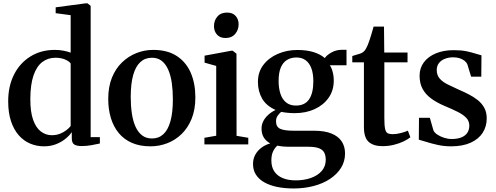

<svg xmlns="http://www.w3.org/2000/svg" viewBox="-20 -838 2876 1114"><path d="M235 11Q192.5 11 154.8 -5Q117 -21 88.5 -53.5Q60 -86 43.8 -135Q27.5 -184 27.5 -250Q27.5 -338 61.2 -405Q95 -472 156.2 -510.2Q217.5 -548.5 298.5 -548.5Q326.5 -548.5 350.5 -543.5Q374.5 -538.5 390 -532.5V-750L303 -761.5V-795.5L475.5 -818.5H488L506 -804V-42.5H559.5V-5.5Q540.5 -1 511.5 4.2Q482.5 9.5 453.5 9.5Q427 9.5 411.8 1Q396.5 -7.5 396.5 -36.5V-71.5Q383.5 -52 360.2 -33Q337 -14 305.5 -1.5Q274 11 235 11ZM280.5 -53.5Q306.5 -53.5 328 -62Q349.5 -70.5 365.5 -83Q381.5 -95.5 390 -107V-469.5Q381.5 -482.5 357.5 -492.8Q333.5 -503 302.5 -503Q258 -503 225.2 -478Q192.5 -453 174.5 -400.5Q156.5 -348 156 -266Q155.5 -189.5 172.2 -142.8Q189 -96 217.5 -74.8Q246 -53.5 280.5 -53.5Z M608 -264Q608 -334.5 629.5 -387.5Q651 -440.5 688.2 -476.2Q725.5 -512 772 -530.2Q818.5 -548.5 868.5 -548.5Q951.5 -548.5 1005.8 -513Q1060 -477.5 1086.8 -415.5Q1113.5 -353.5 1113.5 -273Q1113.5 -202.5 1092 -149.2Q1070.5 -96 1033.5 -60.2Q996.5 -24.5 950 -6.8Q903.5 11 853.5 11Q791.5 11 745.5 -9Q699.5 -29 669 -66Q638.5 -103 623.2 -153.5Q608 -204 608 -264ZM862 -34.5Q901 -34.5 928 -59.5Q955 -84.5 969 -135Q983 -185.5 983 -262Q983 -313 976.8 -356.8Q970.5 -400.5 956.2 -433.2Q942 -466 918.8 -484.5Q895.5 -503 862 -503Q822 -503 794.5 -478Q767 -453 752.8 -402.8Q738.5 -352.5 738.5 -275Q738.5 -224 745 -180Q751.5 -136 766.2 -103.2Q781 -70.5 804.5 -52.5Q828 -34.5 862 -34.5Z M1166 0V-38.5L1234.5 -50.5V-455.5L1167 -474.5V-515L1321 -543.5H1330.5L1352 -526.5L1352.5 -50L1420.5 -38.5V0ZM1288 -617.5Q1256.5 -617.5 1239 -637.2Q1221.5 -657 1221.5 -686Q1221.5 -719 1241.2 -742Q1261 -765 1297 -765H1298Q1329.5 -765 1347 -745.8Q1364.5 -726.5 1364.5 -697Q1364.5 -665 1344.5 -641.2Q1324.5 -617.5 1289 -617.5Z M1683.5 255.5Q1632.5 255.5 1589.2 246.8Q1546 238 1514.5 220.5Q1483 203 1465.5 176.2Q1448 149.5 1448 113.5Q1448 83.5 1461.2 59.5Q1474.5 35.5 1497 18.8Q1519.5 2 1548 -6Q1523 -19.5 1510.2 -40.8Q1497.5 -62 1497.5 -92.5Q1497.5 -116 1508.5 -136.5Q1519.5 -157 1538 -173.2Q1556.5 -189.5 1579 -200Q1525 -224 1500.8 -266.2Q1476.5 -308.5 1476.5 -362.5Q1476.5 -420.5 1508.5 -462Q1540.5 -503.5 1592.8 -525.8Q1645 -548 1704.5 -548Q1760.5 -548 1800 -535.5Q1839.5 -523 1864.5 -501Q1875.5 -518 1903 -533.5Q1930.5 -549 1963 -549H1990.5V-459.5H1893.5Q1900.5 -450 1905.5 -436.2Q1910.5 -422.5 1913.5 -406Q1916.5 -389.5 1916.5 -372Q1917 -314 1887 -271.2Q1857 -228.5 1806 -205Q1755 -181.5 1690 -181.5Q1669.5 -181.5 1649 -183.5Q1628.5 -185.5 1611.5 -189Q1599.5 -179 1590.5 -165.8Q1581.5 -152.5 1581.5 -134Q1581.5 -102.5 1605 -91Q1628.5 -79.5 1684.5 -79.5H1802.5Q1863 -79.5 1902.8 -63.5Q1942.5 -47.5 1962.2 -18Q1982 11.5 1982 52.5Q1982 98.5 1958.8 135.8Q1935.5 173 1894.8 200Q1854 227 1799.8 241.2Q1745.5 255.5 1683.5 255.5ZM1696 208.5Q1744.5 208.5 1784 194.5Q1823.5 180.5 1846.8 153.8Q1870 127 1870 89Q1870 64.5 1861.5 47.8Q1853 31 1831 22.2Q1809 13.5 1769 13.5H1659.5Q1638.5 13.5 1620.5 11.8Q1602.5 10 1589 7Q1574 20.5 1564.2 41Q1554.5 61.5 1554.5 93.5Q1554.5 131 1571.5 156.5Q1588.5 182 1620 195.2Q1651.5 208.5 1696 208.5ZM1697 -225.5Q1748.5 -225.5 1773.2 -261.5Q1798 -297.5 1798 -366.5Q1798 -410.5 1786.8 -441.2Q1775.5 -472 1753.8 -488.2Q1732 -504.5 1700 -504.5Q1668 -504.5 1644.8 -490Q1621.5 -475.5 1609 -445.5Q1596.5 -415.5 1596.5 -368.5Q1596.5 -326.5 1607 -294.2Q1617.5 -262 1639.8 -243.8Q1662 -225.5 1697 -225.5Z M2199.5 10Q2147 10 2119.2 -14.8Q2091.5 -39.5 2091.5 -100.5V-476.5H2024V-513Q2033.5 -516.5 2045 -519.5Q2056.5 -522.5 2067 -526Q2077.5 -529.5 2083.5 -533.5Q2090.5 -538 2095.8 -544.5Q2101 -551 2105.2 -559.2Q2109.5 -567.5 2114 -577.5Q2119 -589 2125.2 -608.2Q2131.5 -627.5 2137.5 -648Q2143.5 -668.5 2147.5 -683.5H2208L2209.5 -533H2344.5V-476.5H2210V-153.5Q2210 -111 2214.2 -91Q2218.5 -71 2229 -65.2Q2239.5 -59.5 2258.5 -59.5Q2280.5 -59.5 2306.2 -66.2Q2332 -73 2346.5 -80L2361 -41.5Q2346.5 -29.5 2321.5 -17.5Q2296.5 -5.5 2265.2 2.2Q2234 10 2199.5 10Z M2597 11Q2557 11 2520.5 3Q2484 -5 2455.2 -14.2Q2426.5 -23.5 2410 -27.5L2411 -154.5H2474L2495 -81Q2500.5 -68.5 2517.2 -57.2Q2534 -46 2556.2 -38.8Q2578.5 -31.5 2600 -31.5Q2634.5 -31.5 2657.5 -41Q2680.5 -50.5 2691.8 -68Q2703 -85.5 2703 -109Q2703 -135 2686 -153.5Q2669 -172 2636.5 -188.5Q2604 -205 2558 -224Q2513.5 -243 2481.2 -266.8Q2449 -290.5 2431.8 -322.5Q2414.5 -354.5 2414.5 -398.5Q2414.5 -443.5 2439.5 -476.8Q2464.5 -510 2509.2 -528.5Q2554 -547 2612 -547Q2656 -547 2686.8 -540.5Q2717.5 -534 2738.8 -527Q2760 -520 2773.5 -517L2772.5 -393H2713.5L2692 -463.5Q2687.5 -475.5 2675.8 -485Q2664 -494.5 2647.2 -500Q2630.5 -505.5 2609.5 -505.5Q2583.5 -505.5 2561.5 -497Q2539.5 -488.5 2526.8 -472Q2514 -455.5 2514 -432Q2514 -401.5 2531.2 -382Q2548.5 -362.5 2576.8 -348.5Q2605 -334.5 2637 -320Q2668.5 -306.5 2698.5 -291.2Q2728.5 -276 2752.2 -257Q2776 -238 2790 -212.2Q2804 -186.5 2804 -151Q2804 -104 2780.5 -67.5Q2757 -31 2710.8 -10Q2664.5 11 2597 11Z"/></svg>

Font: Merriweather 72pt SemiBold
Style: Regular
Weight: 600
Version: Version 2.100